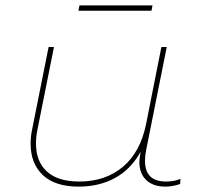

<svg xmlns="http://www.w3.org/2000/svg" viewBox="-20 -692 736 715"><path d="M652 -26 651 -7Q641 -3 625.5 0Q610 3 597 3Q550 3 524.5 -21.5Q499 -46 499 -89Q499 -104 504 -127Q467 -61 408 -29Q349 3 273 3Q185 3 139.5 -40Q94 -83 94 -157Q94 -184 100 -212L161 -517H181L120 -212Q114 -184 114 -158Q114 -90 155 -53Q196 -16 275 -16Q373 -16 438 -71Q503 -126 524 -230L581 -517H601L524 -132Q520 -113 520 -93Q520 -16 598 -16Q630 -16 652 -26ZM276 -672H548L544 -652H272Z"/></svg>

Font: Montserrat Alternates Thin
Style: Italic
Weight: 250
Italic angle: -11.3°
Designer: Julieta Ulanovsky
Foundry: Julieta Ulanovsky
Version: Version 7.200